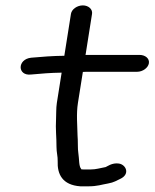

<svg xmlns="http://www.w3.org/2000/svg" viewBox="-20 -636 559 694"><path d="M518.2 -407.5C520.9 -424.6 504.9 -437.5 484.8 -437.5H301.1C297.1 -437.5 293.2 -437.4 289.2 -437.3L312.7 -586C315.3 -602.5 300 -616.5 279.4 -616.5C258.8 -616.5 239.1 -602.5 236.5 -586L212.5 -434.4C170.4 -434 131.9 -430.9 92.5 -427.4C41.5 -421.7 42.8 -361.1 91.8 -366.6C129.3 -369.9 161.5 -372.9 202.8 -373.4L185.5 -264C182.4 -244.3 183.6 -222.4 182.6 -206C180.3 -168.9 184.5 -138.5 184.2 -105.5C184.1 -85.5 189.2 -69.6 188.5 -53.8C186.5 -6.8 205.1 33 270.8 37.5C271.1 37.5 271.7 37.5 272.1 37.5H298.4C332.7 37.5 346.7 31.2 370.8 27.2C391.2 23.8 403.9 15.6 414.6 10.6C450.9 -6.2 436.1 -40.5 410.1 -44.8C384.8 -48.9 365.2 -32.7 361.8 -32.1C340.2 -28.3 327.5 -23.5 308 -23.5H284.3C272.1 -23.5 275.2 -23.2 273.2 -25.7C264.6 -36 266.8 -59.2 262.9 -85.1C260.8 -99.3 262 -113.7 261.1 -131.1L260.3 -145.9C259.6 -182.8 255.4 -224.3 261.7 -264L279.5 -376C283.7 -376.3 288.5 -376.5 292.7 -376.5H475.2C496.4 -376.5 515.6 -391.1 518.2 -407.5Z"/></svg>

Font: CiSf OpenHand
Style: BdExtObl
Weight: 400
Foundry: Cannot Into Space Fonts
Version: Version 0.7892